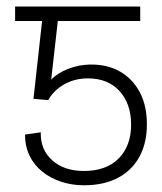

<svg xmlns="http://www.w3.org/2000/svg" viewBox="-20 -548 486 577"><path d="M125 -247.1 80.6 -251 111.3 -528.3H401.4V-484.9H153.8L133.8 -308.6Q152.8 -328.6 184.8 -341.1Q216.8 -353.5 250 -354Q302.2 -355 340.6 -333Q378.9 -311 400.1 -270.8Q421.4 -230.5 421.4 -175.8Q421.9 -121.1 400.4 -79.6Q378.9 -38.1 336.4 -14.6Q293.9 8.8 231.9 8.8Q196.3 8.8 164.3 -1.7Q132.3 -12.2 107.7 -31.7Q83 -51.3 69.1 -79.6Q55.2 -107.9 55.2 -143.6L102.5 -150.4Q101.1 -98.1 137 -66.2Q172.9 -34.2 231.9 -34.2Q299.8 -34.2 336.9 -72Q374 -109.9 374 -173.3Q374 -235.8 339.6 -273.9Q305.2 -312 245.1 -312.5Q204.1 -312.5 172.4 -294.2Q140.6 -275.9 125 -247.1ZM155.3 -528.3V-484.9H25.4V-528.3Z"/></svg>

Font: Inter 16pt ExtraLight
Style: Regular
Weight: 250
Version: Version 4.001;git-66647c0bb